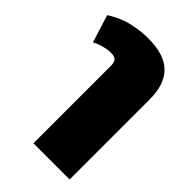

<svg xmlns="http://www.w3.org/2000/svg" viewBox="-213 -592 875 875"><g transform="rotate(45 225.0 -154.0)"><path d="M0 -450Q2.5 -452.5 8.3 -456.2Q14.2 -460 33.8 -470Q53.3 -480 75.4 -487.9Q97.5 -495.8 133.8 -502.1Q170 -508.3 208.3 -508.3Q310.8 -508.3 359.6 -460.4Q408.3 -412.5 408.3 -316.7V200H175V-300Q175 -323.3 165.4 -332.5Q155.8 -341.7 133.3 -341.7Q111.7 -341.7 83.8 -333.8Q55.8 -325.8 41.7 -316.7Z"/></g></svg>

Font: BoonTook
Style: Regular
Weight: 400
Designer: Sungsit Sawaiwan
Foundry: FontUni
Version: Version 3.0